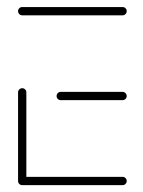

<svg xmlns="http://www.w3.org/2000/svg" viewBox="-20 -539 416 559"><path d="M32.6 -13V-270.4Q32.6 -275.2 36.3 -278.7Q40 -282.2 44.8 -282.2Q49.6 -282.2 53.1 -278.7Q56.7 -275.2 56.7 -270.4V-13ZM348.9 -12.2Q348.9 -7 345.4 -3.5Q341.9 0 337 0H44.8Q39.6 0 36.1 -3.5Q32.6 -7 32.6 -12.2Q32.6 -17 36.1 -20.6Q39.6 -24.1 44.8 -24.1H337Q341.9 -24.1 345.4 -20.6Q348.9 -17 348.9 -12.2ZM144.8 -259.3Q144.8 -264.4 148.3 -268Q151.9 -271.5 156.7 -271.5H337Q341.9 -271.5 345.4 -267.8Q348.9 -264.1 348.9 -259.3Q348.9 -254.4 345.4 -250.9Q341.9 -247.4 337 -247.4H156.7Q151.9 -247.4 148.3 -250.9Q144.8 -254.4 144.8 -259.3ZM32.6 -506.7Q32.6 -511.5 36.1 -515Q39.6 -518.5 44.8 -518.5H337Q341.9 -518.5 345.4 -515Q348.9 -511.5 348.9 -506.7Q348.9 -501.5 345.4 -498Q341.9 -494.4 337 -494.4H44.8Q39.6 -494.4 36.1 -498Q32.6 -501.5 32.6 -506.7Z"/></svg>

Font: 26F Galaxy Hebrew Thin
Style: Regular
Weight: 100
Designer: C₂₉H₂₅N₃O₅
Version: Version 1.000